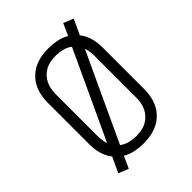

<svg xmlns="http://www.w3.org/2000/svg" viewBox="-235 -902 1070 1070"><g transform="rotate(-45 300.0 -367.5)"><path d="M142 49 83 25 125 -65Q113 -80 105 -96.5Q97 -113 92 -131Q87 -149 85 -167.5Q83 -186 83 -205V-530Q83 -559 88.5 -587.5Q94 -616 107 -641.5Q120 -667 141 -687.5Q162 -708 188 -720.5Q214 -733 242.5 -738Q271 -743 300 -743Q333 -743 365.5 -736.5Q398 -730 426 -713L458 -784L517 -760L475 -670Q487 -655 495 -638.5Q503 -622 508 -604Q513 -586 515 -567.5Q517 -549 517 -530V-205Q517 -176 511.5 -147.5Q506 -119 493 -93.5Q480 -68 459 -47.5Q438 -27 412 -14.5Q386 -2 357.5 3Q329 8 300 8Q267 8 234.5 1.5Q202 -5 174 -22ZM158 -138 399 -656Q378 -672 352 -678.5Q326 -685 300 -685Q279 -685 258.5 -681.5Q238 -678 220 -668.5Q202 -659 187.5 -644Q173 -629 164 -610.5Q155 -592 151.5 -571.5Q148 -551 148 -530V-205Q148 -188 150 -171Q152 -154 158 -138ZM300 -50Q321 -50 341.5 -53.5Q362 -57 380 -66.5Q398 -76 412.5 -91Q427 -106 436 -124.5Q445 -143 448.5 -163.5Q452 -184 452 -205V-530Q452 -547 450 -564Q448 -581 442 -597L201 -79Q222 -63 248 -56.5Q274 -50 300 -50Z"/></g></svg>

Font: Iosevka Aile Custom Light
Style: Regular
Weight: 300
Designer: Belleve Invis
Foundry: Belleve Invis
Version: Version 17.0.2; ttfautohint (v1.8.3)